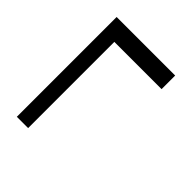

<svg xmlns="http://www.w3.org/2000/svg" viewBox="-45 -472 589 589"><g transform="rotate(-45 249.5 -177.0)"><path d="M466 -304V-50H407V-255H33V-304Z"/></g></svg>

Font: GFS Didot
Style: Regular
Weight: 400
Designer: Takis Katsoulidis and George D. Matthiopoulos
Foundry: Takis Katsoulidis and George D. Matthiopoulos
Version: Version 1.0